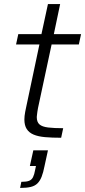

<svg xmlns="http://www.w3.org/2000/svg" viewBox="-20 -678 419 945"><path d="M281 0Q236 0 202 -3Q168 -6 145.5 -15.5Q123 -25 111.5 -43Q100 -61 100 -90Q100 -98 101 -107.5Q102 -117 104 -127.5Q106 -138 108 -147L174 -459H59L70 -510H184L216 -658H276L245 -510H379L368 -459H234L167 -146Q165 -137 164 -128Q163 -119 162 -112Q161 -105 161 -102Q161 -77 174.5 -65.5Q188 -54 217 -50.5Q246 -47 291 -47ZM79 247 85 217Q110 217 123 212Q136 207 142.5 194Q149 181 153 158L157 139H127L144 62H216L199 140Q193 171 185 191.5Q177 212 164.5 224.5Q152 237 131.5 242Q111 247 79 247Z"/></svg>

Font: Saira SemiExpanded Light
Style: Italic
Weight: 300
Width: 6
Italic angle: -12°
Designer: Hector Gatti with collaboration of the Omnibus-Type team
Foundry: Omnibus-Type
Version: Version 1.101